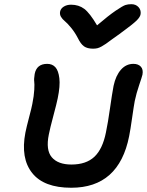

<svg xmlns="http://www.w3.org/2000/svg" viewBox="-20 -927 695 908"><path d="M601.1 -907.2Q622.1 -907.2 634.8 -893.6Q647.5 -879.9 645 -860.8Q643.6 -847.2 625.7 -829.6Q607.9 -812 544.9 -766.1Q528.3 -754.9 509 -740.5Q489.7 -726.1 481 -720Q472.2 -713.9 460.9 -707.5Q449.7 -701.2 440.7 -699Q431.6 -696.8 419.9 -696.8Q393.1 -696.8 377.4 -707.8Q361.8 -718.8 348.1 -747.1Q333.5 -774.9 315.7 -796.4Q297.9 -817.9 286.4 -827.1Q274.9 -836.4 268.3 -847.7Q261.7 -858.9 264.2 -872.1Q267.1 -886.7 281.7 -895.8Q296.4 -904.8 315.9 -904.8Q352.5 -904.8 378.7 -885Q404.8 -865.2 439 -807.1Q493.2 -853.5 527.1 -876.5Q561 -899.4 573.2 -903.3Q585.4 -907.2 601.1 -907.2ZM316.9 -39.1Q187.5 -39.1 132.1 -108.9Q76.7 -178.7 100.1 -299.8Q105.5 -326.7 117.7 -372.8Q129.9 -418.9 132.8 -435.1Q140.6 -474.1 142.1 -502.7Q143.6 -531.2 141.8 -541.7Q140.1 -552.2 144 -577.1Q153.3 -625 203.1 -625Q227.5 -625 241.9 -609.1Q256.3 -593.3 260.7 -557.1Q265.1 -521 252.9 -461.9Q248.5 -439.5 232.4 -379.4Q216.3 -319.3 210.9 -291Q195.8 -217.3 225.1 -183.1Q254.4 -148.9 317.9 -148.9Q387.2 -148.9 426.3 -185.5Q465.3 -222.2 481 -300.8Q490.7 -347.2 500.2 -414.8Q509.8 -482.4 517.1 -521Q527.3 -569.3 551.8 -597.2Q576.2 -625 610.8 -625Q633.8 -625 646 -611.8Q658.2 -598.6 653.8 -574.2Q651.4 -563.5 638.2 -524.9Q625 -486.3 617.2 -449.2Q612.8 -425.8 604.7 -369.1Q596.7 -312.5 590.8 -283.2Q542.5 -39.1 316.9 -39.1Z"/></svg>

Font: Shantell Sans Irregular
Style: Italic
Weight: 500
Italic angle: -11.31°
Designer: Stephen Nixon, Anya Danilova, Shantell Martin
Foundry: Arrow Type
Version: Version 1.006;[9816181b4]